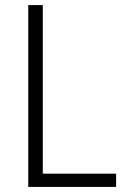

<svg xmlns="http://www.w3.org/2000/svg" viewBox="-20 -734 497 754"><path d="M91 0V-714H148V-52H436V0Z"/></svg>

Font: Noto Sans Gurmukhi SemiCondensed Light
Style: Regular
Weight: 300
Width: 4
Designer: Jelle Bosma - Monotype Design Team
Foundry: Monotype Imaging Inc.
Version: Version 2.004; ttfautohint (v1.8.4.7-5d5b)